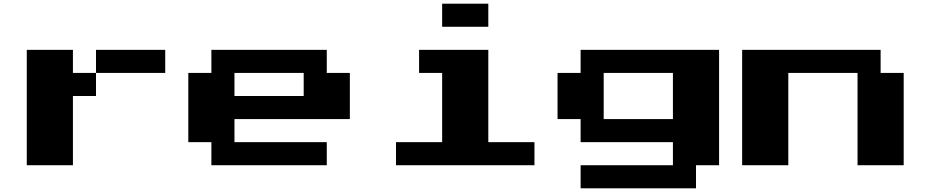

<svg xmlns="http://www.w3.org/2000/svg" viewBox="-20 -1020 5040 1040"><path d="M375 -625H500V-500H375V-125H125V-750H375ZM875 -750V-625H500V-750Z M1125 -125V-250H1000V-625H1125V-750H1750V-625H1875V-375H1250V-250H1750V-125ZM1250 -500H1625V-625H1250Z M2375 -875V-1000H2625V-875ZM2125 -125V-250H2375V-625H2250V-750H2625V-250H2875V-125Z M3125 0V-125H3625V-250H3125V-375H3000V-625H3125V-750H3875V-125H3750V0ZM3250 -375H3625V-625H3250Z M4000 -125V-750H4750V-625H4875V-125H4625V-625H4250V-125Z"/></svg>

Font: Press Start 2P
Style: Regular
Weight: 400
Designer: CodeMan38
Foundry: CodeMan38
Version: Version 3.000